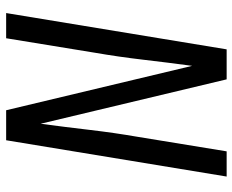

<svg xmlns="http://www.w3.org/2000/svg" viewBox="-88 -688 775 640"><g transform="rotate(-90 300.0 -367.5)"><path d="M32 0 153 -735H253L401 -115Q412 -197 421.5 -278.5Q431 -360 445 -441L493 -735H577L456 0H356L208 -620Q197 -538 187.5 -456.5Q178 -375 164 -294L116 0Z"/></g></svg>

Font: Iosevka Extended
Style: Italic
Weight: 400
Width: 7
Italic angle: -9°
Monospace: yes
Designer: Belleve Invis
Foundry: Belleve Invis
Version: Version 32.5.0; ttfautohint (v1.8.4)